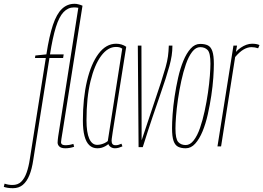

<svg xmlns="http://www.w3.org/2000/svg" viewBox="-147 -770 1385 1010"><path d="M-79 220Q-107 220 -127 213L-123 196Q-111 200 -101.5 201.5Q-92 203 -81 203Q-53 203 -35.5 186Q-18 169 -7 138Q4 107 10 66L94 -465H37L39 -478L97 -484Q112 -581 131.5 -639Q151 -697 179 -723.5Q207 -750 245 -750Q250 -750 254.5 -749.5Q259 -749 264.5 -747.5Q270 -746 275.5 -744.5Q281 -743 287 -740L182 -76Q182 -76 180 -64Q178 -52 176 -39Q174 -26 174 -22Q174 -18 176 -14Q178 -10 184 -8Q190 -6 200 -6Q207 -6 216.5 -7.5Q226 -9 239 -13L243 2Q232 6 220 8Q208 10 197 10Q175 10 165.5 1Q156 -8 156 -20Q156 -28 157 -35Q158 -42 159 -52L265 -729Q259 -730 253.5 -730.5Q248 -731 242 -731Q211 -731 187.5 -706.5Q164 -682 147 -627.5Q130 -573 116 -484H188L185 -465H113L28 71Q21 119 7.5 152Q-6 185 -27 202.5Q-48 220 -79 220Z M457 10Q449 10 442 7Q435 4 430 -1Q425 -6 423 -12Q416 -6 407 -1Q398 4 388 7Q378 10 365 10Q340 10 323 -6Q306 -22 297.5 -54.5Q289 -87 289 -135Q289 -252 310.5 -343.5Q332 -435 371.5 -487.5Q411 -540 464 -540Q471 -540 478 -539Q485 -538 492 -536Q499 -534 505 -531Q511 -528 517 -524Q495 -387 481 -297.5Q467 -208 458.5 -155Q450 -102 446 -76Q442 -50 441 -41Q440 -32 440 -30Q440 -18 445 -12Q450 -6 461 -6Q469 -6 476 -8Q483 -10 492 -14L497 0Q488 4 478 7Q468 10 457 10ZM420 -28 496 -514Q489 -519 481.5 -521Q474 -523 463 -523Q420 -523 385 -476Q350 -429 329 -342.5Q308 -256 308 -137Q308 -73 322.5 -40.5Q337 -8 364 -8Q374 -8 384 -10.5Q394 -13 403.5 -17.5Q413 -22 420 -28Z M604 4H582L578 -530H597L598 -32Q634 -141 659 -214.5Q684 -288 699.5 -336Q715 -384 724 -416Q733 -448 736.5 -473.5Q740 -499 741 -530H760Q760 -503 756 -477Q752 -451 744 -422Q736 -393 724 -355.5Q712 -318 694.5 -268Q677 -218 654.5 -151.5Q632 -85 604 4Z M830 10Q806 10 790 2Q774 -6 766 -28.5Q758 -51 758 -96Q758 -125 761 -168.5Q764 -212 771.5 -262Q779 -312 790 -361Q801 -410 817.5 -450Q834 -490 856 -514.5Q878 -539 906 -539Q930 -539 946 -531.5Q962 -524 970 -501Q978 -478 978 -433Q978 -404 975 -360.5Q972 -317 964.5 -267Q957 -217 946 -168Q935 -119 918.5 -79Q902 -39 880 -14.5Q858 10 830 10ZM830 -7Q853 -7 872 -31.5Q891 -56 905 -96.5Q919 -137 929.5 -185.5Q940 -234 947 -282.5Q954 -331 957 -371.5Q960 -412 960 -435Q960 -491 945.5 -506.5Q931 -522 906 -522Q883 -522 864 -497.5Q845 -473 831 -432.5Q817 -392 806.5 -343.5Q796 -295 789 -246.5Q782 -198 779 -158Q776 -118 776 -94Q776 -39 790.5 -23Q805 -7 830 -7Z M1100 -530 1094 -497Q1106 -510 1120 -519.5Q1134 -529 1149 -534.5Q1164 -540 1179 -540Q1190 -540 1199.5 -538.5Q1209 -537 1218 -533L1211 -516Q1202 -519 1193.5 -520.5Q1185 -522 1176 -522Q1156 -522 1135 -510Q1114 -498 1090 -470L1016 0H997L1081 -530Z"/></svg>

Font: Georama
Style: Italic
Weight: 400
Width: 2
Italic angle: -9°
Designer: Jean-Baptiste Levee
Foundry: Production Type
Version: Version 1.000